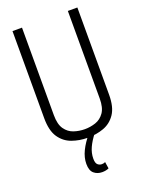

<svg xmlns="http://www.w3.org/2000/svg" viewBox="-168 -781 822 1082"><g transform="rotate(-20 242.5 -240.0)"><path d="M48 -178V-700H105V-175Q105 -120 125.5 -91Q146 -62 177.5 -51.5Q209 -41 243 -41Q276 -41 307.5 -51.5Q339 -62 359.5 -91Q380 -120 380 -175V-700H437V-178Q437 -103 409.5 -62.5Q382 -22 338 -6Q294 10 242 10Q192 10 147.5 -6Q103 -22 75.5 -62.5Q48 -103 48 -178ZM252 220Q223 220 203 203Q183 186 183 146Q183 108 202 69Q221 30 254 -9L286 0Q260 33 245 65.5Q230 98 230 132Q230 158 240.5 167.5Q251 177 265 177Q278 177 286 172L292 212Q275 220 252 220Z"/></g></svg>

Font: Georama SemiCondensed Light
Style: Regular
Weight: 300
Width: 4
Designer: Jean-Baptiste Levee
Foundry: Production Type
Version: Version 1.000